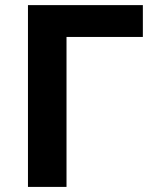

<svg xmlns="http://www.w3.org/2000/svg" viewBox="-20 -734 601 754"><path d="M541 -713.9V-588.9H241.2V0H89.8V-713.9Z"/></svg>

Font: Wonky
Style: Regular
Weight: 400
Designer: Monotype Design Team
Foundry: Monotype Imaging Inc.
Version: Version 3.000